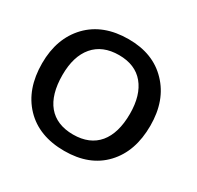

<svg xmlns="http://www.w3.org/2000/svg" viewBox="-157 -904 1120 1094"><g transform="rotate(30 403.0 -356.5)"><path d="M390.6 11.2C501 11.2 587.4 -22 650.4 -88.9C713.4 -155.8 744.6 -245.6 744.6 -358.9C744.6 -469.2 712.9 -557.6 648.9 -624C585.4 -690.9 500 -724.1 392.1 -724.1C280.8 -724.1 192.9 -690.9 128.4 -624C64.5 -557.1 32.2 -468.8 32.2 -358.9C32.2 -246.1 64 -155.8 127.9 -88.9C191.9 -22 279.8 11.2 390.6 11.2ZM387.7 -94.7C241.7 -94.7 166 -189 166 -358.9C166 -440.9 185.1 -504.4 223.6 -549.8C262.2 -595.2 317.9 -618.2 389.6 -618.2C460.9 -618.2 515.6 -595.2 553.2 -549.8C590.8 -504.4 609.9 -440.9 609.9 -358.9C609.9 -189.5 532.7 -94.7 387.7 -94.7Z"/></g></svg>

Font: Ride
Style: Bold
Weight: 700
Version: Version 3.000